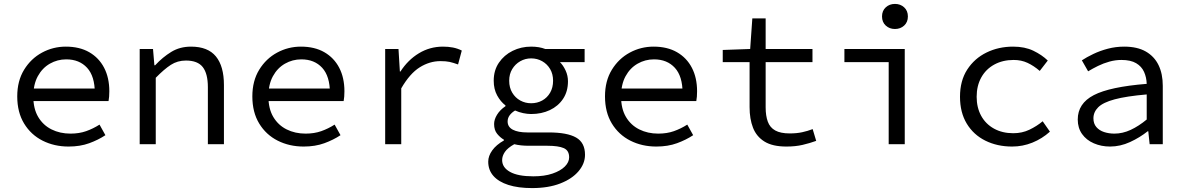

<svg xmlns="http://www.w3.org/2000/svg" viewBox="-20 -736 6040 980"><path d="M330 12Q257 12 197.5 -18Q138 -48 103 -105.5Q68 -163 68 -244Q68 -323 103 -380Q138 -437 194.5 -467.5Q251 -498 316 -498Q386 -498 435.5 -469.5Q485 -441 511.5 -390Q538 -339 538 -270Q538 -256 537 -243Q536 -230 534 -220H123V-284H485L464 -261Q464 -347 424.5 -390Q385 -433 318 -433Q273 -433 234.5 -411Q196 -389 173 -347Q150 -305 150 -244Q150 -181 175 -139Q200 -97 243 -75.5Q286 -54 340 -54Q384 -54 419.5 -66.5Q455 -79 488 -100L518 -46Q482 -22 435.5 -5Q389 12 330 12Z M693 0V-486H761L768 -403H772Q810 -444 854 -471Q898 -498 955 -498Q1041 -498 1082 -448Q1123 -398 1123 -302V0H1041V-291Q1041 -360 1015 -393.5Q989 -427 929 -427Q886 -427 852 -405Q818 -383 775 -339V0Z M1530 12Q1457 12 1397.5 -18Q1338 -48 1303 -105.5Q1268 -163 1268 -244Q1268 -323 1303 -380Q1338 -437 1394.5 -467.5Q1451 -498 1516 -498Q1586 -498 1635.5 -469.5Q1685 -441 1711.5 -390Q1738 -339 1738 -270Q1738 -256 1737 -243Q1736 -230 1734 -220H1323V-284H1685L1664 -261Q1664 -347 1624.5 -390Q1585 -433 1518 -433Q1473 -433 1434.5 -411Q1396 -389 1373 -347Q1350 -305 1350 -244Q1350 -181 1375 -139Q1400 -97 1443 -75.5Q1486 -54 1540 -54Q1584 -54 1619.5 -66.5Q1655 -79 1688 -100L1718 -46Q1682 -22 1635.5 -5Q1589 12 1530 12Z M1946 0V-486H2014L2021 -371H2024Q2062 -430 2118 -464Q2174 -498 2241 -498Q2268 -498 2291.5 -493.5Q2315 -489 2337 -478L2318 -407Q2293 -416 2275 -420Q2257 -424 2228 -424Q2173 -424 2122.5 -392.5Q2072 -361 2028 -285V0Z M2696 224Q2625 224 2575 208Q2525 192 2498.5 162Q2472 132 2472 89Q2472 60 2492.5 31.5Q2513 3 2552 -19V-23Q2533 -34 2517.5 -53Q2502 -72 2502 -103Q2502 -126 2517 -150.5Q2532 -175 2560 -194V-198Q2535 -217 2517.5 -249Q2500 -281 2500 -324Q2500 -377 2526.5 -416Q2553 -455 2596.5 -476.5Q2640 -498 2691 -498Q2732 -498 2763 -486H2964V-419H2838Q2855 -402 2867 -376Q2879 -350 2879 -321Q2879 -269 2854 -231.5Q2829 -194 2786.5 -174Q2744 -154 2691 -154Q2672 -154 2650.5 -158.5Q2629 -163 2609 -172Q2591 -161 2581 -147Q2571 -133 2571 -116Q2571 -88 2597.5 -74Q2624 -60 2672 -60H2781Q2875 -60 2920.5 -34Q2966 -8 2966 54Q2966 99 2933 138Q2900 177 2839.5 200.5Q2779 224 2696 224ZM2691 -209Q2722 -209 2747.5 -223Q2773 -237 2788 -263Q2803 -289 2803 -324Q2803 -358 2788 -383.5Q2773 -409 2747.5 -423.5Q2722 -438 2691 -438Q2661 -438 2635.5 -423.5Q2610 -409 2594.5 -383.5Q2579 -358 2579 -324Q2579 -289 2594.5 -263Q2610 -237 2635.5 -223Q2661 -209 2691 -209ZM2702 164Q2759 164 2800 150Q2841 136 2863 114Q2885 92 2885 67Q2885 32 2857.5 20Q2830 8 2774 8H2679Q2658 8 2639.5 6Q2621 4 2605 0Q2571 19 2557 39.5Q2543 60 2543 81Q2543 119 2583.5 141.5Q2624 164 2702 164Z M3330 12Q3257 12 3197.5 -18Q3138 -48 3103 -105.5Q3068 -163 3068 -244Q3068 -323 3103 -380Q3138 -437 3194.5 -467.5Q3251 -498 3316 -498Q3386 -498 3435.5 -469.5Q3485 -441 3511.5 -390Q3538 -339 3538 -270Q3538 -256 3537 -243Q3536 -230 3534 -220H3123V-284H3485L3464 -261Q3464 -347 3424.5 -390Q3385 -433 3318 -433Q3273 -433 3234.5 -411Q3196 -389 3173 -347Q3150 -305 3150 -244Q3150 -181 3175 -139Q3200 -97 3243 -75.5Q3286 -54 3340 -54Q3384 -54 3419.5 -66.5Q3455 -79 3488 -100L3518 -46Q3482 -22 3435.5 -5Q3389 12 3330 12Z M3994 12Q3923 12 3882 -13.5Q3841 -39 3823.5 -84Q3806 -129 3806 -189V-419H3669V-481L3809 -486L3820 -642H3888V-486H4127V-419H3888V-188Q3888 -145 3899 -115Q3910 -85 3937 -70Q3964 -55 4011 -55Q4046 -55 4074 -61Q4102 -67 4128 -77L4146 -17Q4113 -5 4076.5 3.5Q4040 12 3994 12Z M4516 0V-419H4290V-486H4598V0ZM4548 -588Q4520 -588 4501 -605.5Q4482 -623 4482 -652Q4482 -681 4501 -698.5Q4520 -716 4548 -716Q4576 -716 4595 -698.5Q4614 -681 4614 -652Q4614 -623 4595 -605.5Q4576 -588 4548 -588Z M5146 12Q5070 12 5009.5 -18Q4949 -48 4914.5 -105Q4880 -162 4880 -242Q4880 -324 4917 -381Q4954 -438 5015.5 -468Q5077 -498 5151 -498Q5211 -498 5254.5 -477Q5298 -456 5328 -427L5287 -374Q5257 -400 5225 -415Q5193 -430 5154 -430Q5098 -430 5055 -406.5Q5012 -383 4988.5 -340.5Q4965 -298 4965 -242Q4965 -187 4988 -145Q5011 -103 5053.5 -79.5Q5096 -56 5152 -56Q5197 -56 5234.5 -74Q5272 -92 5302 -117L5339 -64Q5299 -28 5249.5 -8Q5200 12 5146 12Z M5646 12Q5601 12 5563 -4.5Q5525 -21 5503 -52Q5481 -83 5481 -126Q5481 -208 5563 -250.5Q5645 -293 5833 -308Q5832 -341 5819.5 -369Q5807 -397 5779 -413.5Q5751 -430 5704 -430Q5673 -430 5642.5 -421.5Q5612 -413 5584.5 -399.5Q5557 -386 5534 -372L5502 -428Q5526 -444 5560.5 -460.5Q5595 -477 5635 -487.5Q5675 -498 5718 -498Q5785 -498 5828.5 -473Q5872 -448 5893.5 -403.5Q5915 -359 5915 -298V0H5848L5841 -66H5838Q5798 -34 5748 -11Q5698 12 5646 12ZM5668 -54Q5710 -54 5751 -73Q5792 -92 5833 -126V-254Q5729 -245 5669.5 -229Q5610 -213 5585.5 -188.5Q5561 -164 5561 -132Q5561 -105 5576 -87.5Q5591 -70 5615.5 -62Q5640 -54 5668 -54Z"/></svg>

Font: Source Code Pro
Style: Regular
Weight: 400
Monospace: yes
Designer: Paul D. Hunt, Teo Tuominen
Foundry: Adobe Systems Incorporated
Version: Version 1.018;hotconv 1.0.116;makeotfexe 2.5.65601